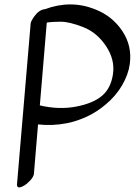

<svg xmlns="http://www.w3.org/2000/svg" viewBox="-20 -799 609 858"><path d="M117 -694Q118 -705 135 -728Q156 -756 181 -758Q297 -801 406 -757Q482 -727 526.5 -660.5Q571 -594 560 -513Q554 -467 526 -418.5Q498 -370 451 -331Q376 -268 277 -248Q214 -236 150 -243L132 -28Q133 -7 102 20Q91 30 77.5 35.5Q64 41 59.5 36.5Q55 32 56 24ZM189 -698 158 -328Q243 -308 319.5 -322.5Q396 -337 436 -371Q476 -405 485 -469Q494 -533 453.5 -593.5Q413 -654 351.5 -678Q290 -702 251.5 -702Q213 -702 189 -698Z"/></svg>

Font: Kavivanar
Style: Regular
Weight: 400
Designer: Tharique Azeez
Foundry: Tharique Azeez
Version: Version 1.88